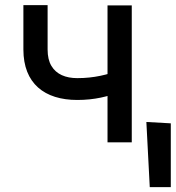

<svg xmlns="http://www.w3.org/2000/svg" viewBox="-20 -567 701 765"><path d="M408.4 -545.5V0H505V-545.5ZM464.1 -289.8C407 -268.8 354.4 -255.7 288 -255.7C241.1 -255.7 204.5 -271 184.7 -304.7C174.7 -321.4 169.7 -343 169.7 -369.7V-546.5H73.2V-369.7C73.2 -234.4 157.3 -168.7 288 -168.7C356.5 -168.7 410.5 -182.2 464.1 -203.1ZM563.2 -81 576.7 178.6H660.5V-75.6Z"/></svg>

Font: Inter 465
Style: Regular
Weight: 400
Designer: Rasmus Andersson
Foundry: rsms
Version: Version 3.019;Glyphs 3.1.2 (3151)